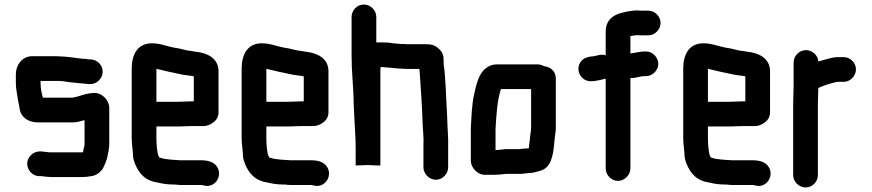

<svg xmlns="http://www.w3.org/2000/svg" viewBox="-20 -752 3846 847"><path d="M398 -342C372 -342 350 -335 328 -328C323 -326 319 -325 317 -325C311 -324 303 -321 298 -321H169V-322C164 -340 159 -362 159 -383V-395H244C249 -394 253 -394 257 -394C283 -389 313 -387 340 -384C350 -384 363 -381 372 -381H379C408 -381 433 -407 433 -436C433 -465 408 -490 379 -490H372C363 -492 352 -493 343 -493C340 -494 337 -494 333 -494C327 -495 320 -496 312 -497C289 -499 270 -503 246 -503C239 -504 233 -504 226 -504H121C78 -504 50 -465 50 -425V-383C50 -363 55 -342 57 -325C59 -308 65 -288 67 -270C73 -234 106 -212 147 -212H298C320 -212 335 -217 353 -222V-118C353 -109 350 -100 348 -92C348 -89 347 -85 346 -80H198C187 -81 173 -83 162 -84H155C126 -84 100 -59 100 -30C100 -1 124 25 153 25H160C169 25 180 28 190 28C198 29 206 29 213 29H339C358 29 372 27 389 24C410 19 430 2 438 -17C443 -29 450 -43 453 -57C457 -77 462 -95 462 -118V-277C462 -309 431 -342 398 -342Z M764 -303H670V-448C672 -448 674 -448 676 -447C692 -444 712 -438 727 -435C755 -430 781 -422 810 -419L827 -417L835 -415V-305H826C813 -305 779 -303 764 -303ZM826 -196H879C892 -196 906 -201 921 -212C936 -223 944 -238 944 -257V-441C942 -495 895 -519 842 -524L825 -527L809 -529C796 -531 785 -535 771 -538L747 -542C715 -548 687 -561 650 -561C587 -561 561 -512 561 -449V-142C561 -114 567 -86 567 -61C568 -52 571 -42 575 -31C594 16 622 46 679 54C699 59 721 62 745 62H753C760 63 768 64 775 64H870L878 66C926 80 963 27 939 -14C926 -36 901 -45 867 -45H775C766 -45 755 -47 745 -47C738 -47 722 -49 716 -50C708 -50 693 -54 687 -56C685 -56 682 -57 682 -59C681 -62 676 -69 676 -75C672 -94 670 -119 670 -143V-194H764C779 -194 812 -196 826 -196Z M1249 -303H1155V-448C1157 -448 1159 -448 1161 -447C1177 -444 1197 -438 1212 -435C1240 -430 1266 -422 1295 -419L1312 -417L1320 -415V-305H1311C1298 -305 1264 -303 1249 -303ZM1311 -196H1364C1377 -196 1391 -201 1406 -212C1421 -223 1429 -238 1429 -257V-441C1427 -495 1380 -519 1327 -524L1310 -527L1294 -529C1281 -531 1270 -535 1256 -538L1232 -542C1200 -548 1172 -561 1135 -561C1072 -561 1046 -512 1046 -449V-142C1046 -114 1052 -86 1052 -61C1053 -52 1056 -42 1060 -31C1079 16 1107 46 1164 54C1184 59 1206 62 1230 62H1238C1245 63 1253 64 1260 64H1355L1363 66C1411 80 1448 27 1424 -14C1411 -36 1386 -45 1352 -45H1260C1251 -45 1240 -47 1230 -47C1223 -47 1207 -49 1201 -50C1193 -50 1178 -54 1172 -56C1170 -56 1167 -57 1167 -59C1166 -62 1161 -69 1161 -75C1157 -94 1155 -119 1155 -143V-194H1249C1264 -194 1297 -196 1311 -196Z M1531 -677V-506C1531 -441 1538 -378 1540 -314V-300C1541 -276 1542 -255 1543 -236C1545 -188 1549 -147 1549 -100V-22L1603 -24C1615 -23 1639 -22 1651 -22C1659 -22 1658 -22 1658 -22V-438C1658 -443 1658 -449 1659 -456H1665C1669 -456 1674 -456 1679 -455L1703 -453C1719 -452 1737 -449 1752 -449C1758 -449 1764 -449 1769 -448H1830C1830 -446 1830 -443 1831 -440C1837 -361 1842 -278 1845 -195C1846 -168 1850 -141 1848 -115V-14C1848 15 1874 41 1903 41C1932 41 1957 15 1957 -14V-112C1958 -140 1955 -170 1954 -200L1952 -252C1947 -326 1947 -402 1937 -471V-491C1937 -508 1931 -523 1918 -535C1899 -553 1885 -557 1856 -557H1773C1767 -558 1761 -558 1755 -558C1750 -558 1744 -558 1738 -559L1714 -561C1699 -564 1682 -565 1665 -565H1640V-677C1640 -707 1615 -732 1585 -732C1555 -732 1531 -707 1531 -677Z M2166 -90V-183C2170 -246 2173 -309 2190 -359H2323V-190C2322 -182 2322 -177 2322 -174C2321 -169 2320 -162 2319 -154L2317 -132L2314 -111C2314 -107 2314 -103 2313 -98C2308 -97 2302 -97 2296 -97L2278 -95C2274 -94 2271 -94 2268 -94H2209C2195 -93 2180 -90 2166 -90ZM2116 19H2162C2176 19 2198 17 2212 15H2268C2275 15 2282 15 2290 14L2306 12C2311 11 2315 11 2318 11C2331 11 2349 6 2361 2C2410 -10 2420 -63 2425 -120L2427 -142C2429 -159 2431 -165 2432 -186V-405C2432 -437 2410 -457 2380 -460C2371 -465 2361 -468 2351 -468H2171C2153 -468 2136 -462 2121 -449C2091 -425 2081 -378 2071 -333C2061 -288 2060 -237 2057 -185V-43C2057 -13 2086 18 2116 19Z M2592 -394H2599C2615 -396 2637 -401 2652 -405V-9C2652 20 2677 46 2706 46C2735 46 2761 20 2761 -9V-408C2783 -406 2801 -416 2822 -416H2829C2858 -416 2884 -441 2884 -470C2884 -499 2859 -525 2830 -525H2822C2805 -525 2778 -518 2761 -516V-593C2770 -594 2776 -595 2781 -596L2791 -597C2800 -596 2808 -596 2814 -596H2840C2869 -596 2894 -622 2894 -651C2894 -680 2869 -705 2840 -705H2814C2808 -705 2801 -705 2792 -706C2781 -706 2772 -705 2765 -704C2704 -695 2652 -679 2652 -611V-508C2629 -516 2610 -503 2588 -503C2569 -500 2556 -496 2544 -482C2513 -445 2545 -388 2592 -394Z M3197 -303H3103V-448C3105 -448 3107 -448 3109 -447C3125 -444 3145 -438 3160 -435C3188 -430 3214 -422 3243 -419L3260 -417L3268 -415V-305H3259C3246 -305 3212 -303 3197 -303ZM3259 -196H3312C3325 -196 3339 -201 3354 -212C3369 -223 3377 -238 3377 -257V-441C3375 -495 3328 -519 3275 -524L3258 -527L3242 -529C3229 -531 3218 -535 3204 -538L3180 -542C3148 -548 3120 -561 3083 -561C3020 -561 2994 -512 2994 -449V-142C2994 -114 3000 -86 3000 -61C3001 -52 3004 -42 3008 -31C3027 16 3055 46 3112 54C3132 59 3154 62 3178 62H3186C3193 63 3201 64 3208 64H3303L3311 66C3359 80 3396 27 3372 -14C3359 -36 3334 -45 3300 -45H3208C3199 -45 3188 -47 3178 -47C3171 -47 3155 -49 3149 -50C3141 -50 3126 -54 3120 -56C3118 -56 3115 -57 3115 -59C3114 -62 3109 -69 3109 -75C3105 -94 3103 -119 3103 -143V-194H3197C3212 -194 3245 -196 3259 -196Z M3756 -446C3756 -475 3731 -500 3702 -500H3672C3643 -498 3616 -487 3590 -481C3589 -507 3564 -531 3536 -531C3506 -531 3481 -506 3481 -476V-374C3481 -350 3479 -319 3479 -293V21C3479 50 3505 75 3534 75C3563 75 3588 50 3588 21V-295C3588 -316 3590 -346 3590 -363C3595 -367 3600 -368 3609 -372C3623 -377 3636 -382 3649 -385C3658 -387 3668 -391 3677 -391H3702C3731 -391 3756 -417 3756 -446Z"/></svg>

Font: Electronic
Style: ExHv
Weight: 900
Version: Version 1.011